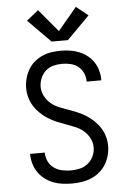

<svg xmlns="http://www.w3.org/2000/svg" viewBox="-64 -1028 727 1082"><g transform="rotate(-5 300.0 -487.0)"><path d="M299 8Q272 8 245 4.5Q218 1 192.5 -9Q167 -19 145.5 -35.5Q124 -52 108.5 -74.5Q93 -97 85.5 -123.5Q78 -150 78 -177Q78 -177 78 -178Q78 -179 78 -179H161Q161 -179 161 -178.5Q161 -178 161 -178Q161 -153 172 -129.5Q183 -106 203.5 -91.5Q224 -77 249 -71.5Q274 -66 299 -66Q325 -66 350.5 -72Q376 -78 396 -94.5Q416 -111 427 -135Q438 -159 438 -185Q438 -212 425 -237Q412 -262 391 -279.5Q370 -297 344.5 -307.5Q319 -318 293.5 -327Q268 -336 243 -346.5Q218 -357 195 -371.5Q172 -386 152 -405Q132 -424 117.5 -447Q103 -470 95.5 -496.5Q88 -523 88 -550Q88 -577 95 -603.5Q102 -630 115.5 -653.5Q129 -677 150 -695Q171 -713 195.5 -724Q220 -735 247 -739Q274 -743 301 -743Q328 -743 354 -739Q380 -735 404.5 -725Q429 -715 450 -698.5Q471 -682 485.5 -660Q500 -638 507 -612Q514 -586 514 -560Q514 -559 514 -558.5Q514 -558 514 -557H431Q431 -557 431 -557.5Q431 -558 431 -559Q431 -583 421 -605.5Q411 -628 392 -643Q373 -658 349 -663.5Q325 -669 301 -669Q276 -669 251.5 -662.5Q227 -656 208.5 -639.5Q190 -623 180 -599Q170 -575 170 -550Q170 -523 183 -498Q196 -473 216.5 -455.5Q237 -438 262.5 -427.5Q288 -417 314 -408Q340 -399 365 -388.5Q390 -378 413 -363.5Q436 -349 456 -330Q476 -311 490.5 -288Q505 -265 512.5 -239Q520 -213 520 -185Q520 -158 512.5 -131Q505 -104 490.5 -80.5Q476 -57 454 -39Q432 -21 406.5 -10.5Q381 0 353.5 4Q326 8 299 8ZM346 -799H254L126 -928L193 -982L300 -854L407 -982L474 -928Z"/></g></svg>

Font: Iosevka Curly Extended
Style: Regular
Weight: 400
Width: 7
Monospace: yes
Designer: Belleve Invis
Foundry: Belleve Invis
Version: Version 11.1.0; ttfautohint (v1.8.3)